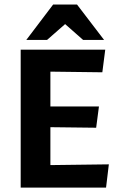

<svg xmlns="http://www.w3.org/2000/svg" viewBox="-20 -833 535 852"><path d="M71.8 -0.5V-612.5H447L434.1 -512.2L203.6 -515.1V-360.7H419.1L406.7 -266.2L203.6 -268.6V-100.4L463 -103.7L450.6 -0.5ZM348.7 -655.9 269 -726.1 188.9 -655.9H96.8L215.8 -812.9H321.8L441.8 -655.9Z"/></svg>

Font: Ancizar Sans Thin
Style: Regular
Weight: 100
Designer: Cesar Puertas, Viviana Monsalve, Julian Moncada, Julian Prieto, Jose Castro, Mariel Hernandez, Felipe Aragon, Sara Alarc
Version: Version 8.100